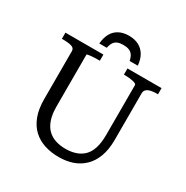

<svg xmlns="http://www.w3.org/2000/svg" viewBox="-201 -1066 1205 1244"><g transform="rotate(30 402.0 -444.5)"><path d="M410 -899Q368 -899 337 -883Q306 -867 288.5 -836Q271 -805 267 -759H323Q328 -785 338.5 -800.5Q349 -816 366 -822.5Q383 -829 407 -829Q432 -829 449.5 -822.5Q467 -816 478 -800.5Q489 -785 494 -759H555Q551 -805 532.5 -836Q514 -867 483 -883Q452 -899 410 -899ZM231 -269Q231 -209 245 -168.5Q259 -128 284 -104Q309 -80 343 -69Q377 -58 418 -58Q458 -58 492 -69Q526 -80 551 -104Q576 -128 589 -169Q602 -210 602 -270V-642Q602 -647 594.5 -651Q587 -655 574 -658Q561 -661 546 -662.5Q531 -664 516 -664H506V-710H761V-664H750Q727 -664 707.5 -659.5Q688 -655 677 -644.5Q666 -634 666 -617V-270Q666 -195 646 -142Q626 -89 590 -55Q554 -21 507.5 -5.5Q461 10 407 10Q348 10 299 -6Q250 -22 214 -55.5Q178 -89 158 -142Q138 -195 138 -269V-628Q138 -650 114 -657Q90 -664 53 -664H42V-710H326V-664H317Q303 -664 287.5 -663.5Q272 -663 259.5 -661.5Q247 -660 239 -658.5Q231 -657 231 -654Z"/></g></svg>

Font: Roboto Serif 28pt
Style: Regular
Weight: 400
Designer: Greg Gazdowicz
Foundry: Commercial Type
Version: Version 1.008